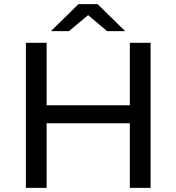

<svg xmlns="http://www.w3.org/2000/svg" viewBox="-20 -907 852 927"><path d="M105 0V-700.2H205.1V-398.9H606.9V-700.2H707V0H606.9V-312H205.1V0ZM226.1 -756.8 358.9 -887.2H451.2L584 -756.8H497.1L405.3 -834L313 -756.8Z"/></svg>

Font: Montserrat Medium
Style: Regular
Weight: 500
Designer: Julieta Ulanovsky
Foundry: Julieta Ulanovsky
Version: Version 7.200